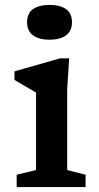

<svg xmlns="http://www.w3.org/2000/svg" viewBox="-20 -763 404 783"><path d="M182 -601Q139 -601 114.8 -618.8Q90.5 -636.5 90.5 -672.5Q90.5 -708.5 114.8 -725.8Q139 -743 182 -743Q225 -743 249.2 -725.8Q273.5 -708.5 273.5 -672.5Q273.5 -636.5 249.2 -618.8Q225 -601 182 -601ZM262 -525 254 -398.5V-69.5L329 -50.5V0H48V-50.5L127 -69.5V-385.5Q121.5 -389 106.2 -397.8Q91 -406.5 72.8 -417.2Q54.5 -428 39 -437V-472L224.5 -525Z"/></svg>

Font: Newsreader 6pt Medium
Style: Regular
Weight: 500
Designer: Hugues Gentile
Foundry: Production Type
Version: Version 1.003; ttfautohint (v1.8.3)